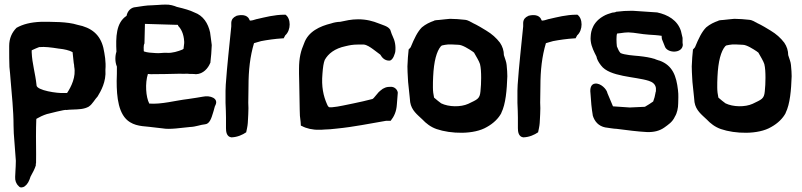

<svg xmlns="http://www.w3.org/2000/svg" viewBox="-20 -568 3490 836"><path d="M20 -345C20 -328 20 -303 21 -278V-277C23 -257 25 -238 26 -221C31 -157 39 -89 39 -20L40 12L46 92C47 105 48 117 49 132C49 147 48 164 47 181V182C47 188 46 195 46 202C45 218 50 232 61 242C68 252 81 248 88 243C101 233 107 220 113 201C122 185 132 166 136 152V149C136 145 135 145 137 143V141C138 91 136 38 137 -13C137 -24 138 -34 138 -47C138 -48 138 -49 139 -51C151 -58 167 -66 186 -72H187C187 -72 268 -93 268 -89C278 -90 287 -91 297 -91C322 -92 346 -92 367 -104L368 -105C382 -114 394 -137 405 -148C419 -171 443 -212 439 -264C442 -300 436 -331 430 -360C416 -417 379 -448 317 -460C273 -474 208 -473 158 -473C113 -471 81 -463 52 -447C32 -427 20 -401 20 -368ZM118 -340V-349C118 -349 154 -366 154 -363C173 -365 201 -362 238 -356H239C259 -354 282 -349 296 -341L301 -294C302 -289 303 -284 303 -280V-278C312 -234 290 -190 272 -163H258C232 -161 139 -174 139 -197V-198C134 -248 120 -290 118 -340Z M487 -343C481 -325 480 -299 489 -278C489 -257 489 -235 488 -215C488 -146 495 -67 546 -36C580 -15 617 -19 662 -12L688 -9C720 -3 772 -12 807 -15C834 -16 852 -25 874 -27C893 -29 901 -55 907 -75C912 -89 915 -107 918 -110C933 -140 895 -154 863 -147C848 -144 826 -141 800 -137C741 -130 684 -113 630 -117C615 -145 611 -206 624 -246C627 -246 632 -245 637 -245C665 -245 734 -246 762 -247C773 -247 782 -246 796 -247C801 -246 811 -246 816 -246C820 -246 826 -246 833 -245H834C865 -246 886 -271 895 -293L896 -294V-295C899 -320 901 -345 902 -371V-372C900 -391 897 -408 895 -425V-426C886 -467 865 -500 826 -514C808 -523 784 -530 750 -538C738 -543 720 -549 699 -548C679 -548 657 -545 642 -545C617 -545 593 -540 571 -537C550 -536 535 -520 531 -499C485 -469 484 -406 487 -343ZM606 -346C606 -352 604 -370 609 -379L611 -461V-464L745 -460C750 -460 755 -460 755 -459L756 -455C768 -443 780 -422 782 -387V-380C781 -375 781 -367 779 -355C779 -355 776 -354 774 -352C757 -345 729 -336 707 -338C687 -339 674 -335 656 -337C638 -338 621 -339 607 -344C607 -344 606 -345 606 -346Z M962 -120C963 -96 964 -75 964 -56V-10C964 4 966 27 987 30H989C1014 29 1036 19 1052 8C1054 -2 1058 -18 1059 -33V-34C1059 -41 1061 -61 1061 -71C1062 -90 1062 -105 1061 -121C1062 -146 1061 -164 1062 -191C1062 -263 1069 -323 1086 -380C1094 -382 1105 -386 1117 -389C1143 -394 1177 -399 1210 -401H1215L1222 -414C1248 -437 1247 -488 1223 -504H1219C1175 -504 1134 -493 1099 -485H1098C1069 -476 1067 -476 1065 -485C1055 -504 1031 -505 1009 -499V-498H1008C997 -493 988 -485 987 -469V-453C979 -370 969 -286 963 -199L962 -173Z M1282 -247 1283 -201 1285 -89C1285 -72 1286 -56 1289 -37L1290 -21L1295 -19C1313 -9 1342 -2 1370 -3H1378L1393 -4C1408 -4 1427 -6 1445 -8C1526 -16 1588 -30 1661 -42H1681C1696 -61 1706 -82 1708 -113L1712 -164V-165C1710 -179 1697 -190 1683 -190C1664 -191 1649 -185 1637 -174L1629 -167L1607 -141C1606 -140 1605 -139 1602 -137C1572 -129 1548 -124 1520 -118C1493 -113 1454 -103 1426 -101H1415C1412 -101 1408 -104 1404 -114C1388 -150 1379 -191 1384 -247C1386 -275 1389 -295 1394 -307C1409 -334 1437 -357 1485 -367C1502 -371 1516 -374 1538 -374H1564C1577 -373 1593 -362 1604 -354C1613 -347 1626 -338 1636 -330C1643 -318 1654 -304 1675 -304C1693 -304 1701 -342 1701 -342C1704 -367 1700 -390 1689 -412C1684 -422 1682 -432 1679 -439L1678 -440C1669 -454 1646 -459 1629 -466C1604 -476 1576 -484 1539 -484C1509 -484 1485 -478 1461 -473C1450 -473 1433 -470 1422 -466C1373 -454 1322 -431 1304 -379C1290 -347 1282 -316 1282 -268Z M1754 -279C1754 -263 1755 -246 1756 -228L1757 -211L1764 -144C1765 -137 1765 -131 1766 -123C1772 -87 1797 -69 1819 -48C1835 -31 1855 -15 1881 -6C1942 15 2043 19 2100 -15C2129 -31 2151 -53 2163 -76V-77C2182 -115 2187 -177 2189 -236C2189 -249 2188 -265 2186 -285C2185 -298 2179 -312 2174 -328C2174 -347 2168 -366 2157 -382C2141 -403 2122 -420 2097 -435C2084 -443 2058 -459 2038 -468H2037V-469C2030 -471 2020 -481 2002 -482C1984 -484 1960 -486 1940 -486H1939C1923 -484 1912 -484 1890 -481C1885 -481 1877 -480 1872 -479H1871V-478C1851 -471 1834 -463 1817 -449C1798 -430 1784 -401 1768 -362L1759 -352V-349C1757 -331 1755 -308 1754 -279ZM1865 -187C1865 -203 1865 -218 1866 -234C1869 -301 1881 -345 1900 -367C1900 -367 1901 -367 1904 -370C1907 -371 1913 -372 1919 -373H1920C1933 -376 1955 -374 1976 -373C1993 -373 2021 -355 2039 -343V-342H2040C2042 -341 2043 -340 2044 -339C2053 -323 2066 -302 2070 -289C2074 -273 2075 -252 2075 -229C2075 -208 2074 -189 2072 -170C2069 -137 2058 -135 2019 -116C1986 -101 1934 -102 1901 -118C1894 -123 1880 -134 1870 -143C1867 -156 1865 -172 1865 -187Z M2233 -120C2234 -96 2235 -75 2235 -56V-10C2235 4 2237 27 2258 30H2260C2285 29 2307 19 2323 8C2325 -2 2329 -18 2330 -33V-34C2330 -41 2332 -61 2332 -71C2333 -90 2333 -105 2332 -121C2333 -146 2332 -164 2333 -191C2333 -263 2340 -323 2357 -380C2365 -382 2376 -386 2388 -389C2414 -394 2448 -399 2481 -401H2486L2493 -414C2519 -437 2518 -488 2494 -504H2490C2446 -504 2405 -493 2370 -485H2369C2340 -476 2338 -476 2336 -485C2326 -504 2302 -505 2280 -499V-498H2279C2268 -493 2259 -485 2258 -469V-453C2250 -370 2240 -286 2234 -199L2233 -173Z M2551 -162C2553 -127 2556 -95 2561 -66V-65C2569 -39 2586 -19 2616 -13H2617C2626 -12 2653 -7 2665 -7C2712 -1 2757 5 2797 7C2827 8 2852 2 2873 -13C2889 -25 2908 -36 2919 -61C2928 -75 2933 -98 2933 -118C2933 -133 2935 -154 2932 -176C2925 -237 2909 -283 2852 -304H2851C2845 -306 2838 -308 2833 -310V-311H2832C2809 -318 2789 -321 2762 -324C2739 -326 2698 -329 2682 -337C2676 -343 2670 -355 2666 -366C2664 -383 2663 -413 2667 -422C2675 -423 2687 -424 2699 -426C2704 -426 2712 -427 2716 -427C2746 -426 2772 -419 2806 -417C2821 -416 2843 -415 2861 -412V-410C2861 -408 2861 -404 2862 -399V-398L2876 -363C2889 -336 2949 -335 2953 -371V-372C2953 -374 2953 -377 2952 -381V-403C2950 -413 2948 -422 2945 -433C2930 -480 2888 -504 2841 -514H2840L2736 -521H2728C2708 -521 2688 -520 2665 -517H2663C2660 -514 2653 -514 2647 -513H2646C2633 -509 2619 -505 2606 -497C2549 -464 2553 -411 2552 -411C2549 -381 2560 -357 2569 -338L2577 -322C2579 -310 2586 -297 2597 -283C2634 -233 2746 -235 2805 -216C2820 -211 2833 -203 2836 -185V-171C2836 -171 2835 -167 2834 -164V-163C2830 -143 2831 -146 2824 -126C2812 -117 2801 -111 2788 -103L2722 -100L2649 -105L2625 -162C2622 -180 2595 -207 2571 -204C2554 -202 2548 -185 2551 -162Z M2992 -279C2992 -263 2993 -246 2994 -228L2995 -211L3002 -144C3003 -137 3003 -131 3004 -123C3010 -87 3035 -69 3057 -48C3073 -31 3093 -15 3119 -6C3180 15 3281 19 3338 -15C3367 -31 3389 -53 3401 -76V-77C3420 -115 3425 -177 3427 -236C3427 -249 3426 -265 3424 -285C3423 -298 3417 -312 3412 -328C3412 -347 3406 -366 3395 -382C3379 -403 3360 -420 3335 -435C3322 -443 3296 -459 3276 -468H3275V-469C3268 -471 3258 -481 3240 -482C3222 -484 3198 -486 3178 -486H3177C3161 -484 3150 -484 3128 -481C3123 -481 3115 -480 3110 -479H3109V-478C3089 -471 3072 -463 3055 -449C3036 -430 3022 -401 3006 -362L2997 -352V-349C2995 -331 2993 -308 2992 -279ZM3103 -187C3103 -203 3103 -218 3104 -234C3107 -301 3119 -345 3138 -367C3138 -367 3139 -367 3142 -370C3145 -371 3151 -372 3157 -373H3158C3171 -376 3193 -374 3214 -373C3231 -373 3259 -355 3277 -343V-342H3278C3280 -341 3281 -340 3282 -339C3291 -323 3304 -302 3308 -289C3312 -273 3313 -252 3313 -229C3313 -208 3312 -189 3310 -170C3307 -137 3296 -135 3257 -116C3224 -101 3172 -102 3139 -118C3132 -123 3118 -134 3108 -143C3105 -156 3103 -172 3103 -187Z"/></svg>

Font: Vapor
Style: Bd
Weight: 700
Foundry: Cannot Into Space Fonts
Version: Version 0.179